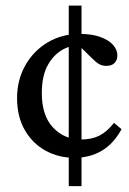

<svg xmlns="http://www.w3.org/2000/svg" viewBox="-20 -547 455 675"><path d="M241.2 7.8Q186.5 7.8 140.6 -17.1Q94.7 -42 67.4 -89.4Q40 -136.7 40 -202.1Q40 -265.6 68.8 -316.9Q97.7 -368.2 147.5 -397.9Q197.3 -427.7 260.7 -427.7Q303.7 -427.7 333 -417Q362.3 -406.2 377.4 -389.2Q392.6 -372.1 392.6 -352.5Q392.6 -335.9 382.8 -325.7Q373 -315.4 354.5 -315.4Q338.9 -315.4 328.1 -321.8Q317.4 -328.1 300.8 -344.7L249 -395.5L285.2 -384.8Q246.1 -393.6 210 -377.4Q173.8 -361.3 150.4 -322.3Q127 -283.2 127 -219.7Q127 -140.6 166.5 -98.6Q206.1 -56.6 265.6 -56.6Q302.7 -56.6 329.6 -70.3Q356.4 -84 380.9 -115.2L407.2 -92.8Q379.9 -42 337.9 -17.1Q295.9 7.8 241.2 7.8ZM221.7 107.4V-527.3H266.6V107.4Z"/></svg>

Font: Crimson Pro ExtraLight
Style: Regular
Weight: 400
Version: Version 1.002